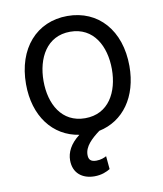

<svg xmlns="http://www.w3.org/2000/svg" viewBox="-85 -622 767 904"><g transform="rotate(-10 298.5 -170.0)"><path d="M294 213.1C328.1 213.1 353.7 201.7 369.3 191.8L363.6 129.3C353.7 134.9 336.6 142 315.3 142C286.9 142 278.4 129.3 278.4 108C278.4 68.2 313.2 35.5 353 6C469.8 -18.5 545.5 -122.5 545.5 -269.9C545.5 -440.3 446 -552.6 298.3 -552.6C150.6 -552.6 51.1 -440.3 51.1 -269.9C51.1 -117.2 132.5 -10.7 257.1 8.2C211.6 43 193.2 81.3 193.2 119.3C193.2 180.4 235.8 213.1 294 213.1ZM298.3 -63.9C186.1 -63.9 134.9 -160.5 134.9 -269.9C134.9 -379.3 186.1 -477.3 298.3 -477.3C410.5 -477.3 461.6 -379.3 461.6 -269.9C461.6 -160.5 410.5 -63.9 298.3 -63.9Z"/></g></svg>

Font: Karasuma Gothic
Style: Regular
Weight: 400
Designer: Rasmus Andersson, Ryoko Nishizuka
Foundry: Genbu
Version: Version 1.00